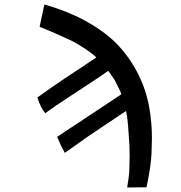

<svg xmlns="http://www.w3.org/2000/svg" viewBox="-20 -675 802 853"><path d="M545 158Q553 114 554.5 79.5Q556 45 556 21Q556 -4 555 -30V-29Q552 -78 549 -116.5Q546 -155 540 -182Q518 -168 472.5 -137Q427 -106 355 -58H356L268 4L251 -28L234 -67Q244 -74 272 -92.5Q300 -111 335 -134L519 -256Q516 -267 508 -282.5Q500 -298 489 -320Q467 -354 460 -360Q443 -347 399 -318Q355 -289 280 -240L273 -235Q254 -223 227.5 -205Q201 -187 181 -172Q160 -197 146 -242Q162 -254 212.5 -289Q263 -324 338 -373L408 -420Q388 -439 360.5 -457Q333 -475 302 -492Q285 -500 246.5 -517.5Q208 -535 156 -556L177 -655Q274 -628 353.5 -585.5Q433 -543 490 -489Q550 -430 590 -353.5Q630 -277 644 -192Q655 -129 655 -60Q655 -44 653 8.5Q651 61 631 157Z"/></svg>

Font: New Athena Unicode
Style: Bold Italic
Weight: 700
Designer: J. Rusten 1997; rev. by R. Hancock 2001, 2002, rev. by D. Mastronarde 2002-2021
Foundry: Society for Classical Studies (formerly American Philological Association)
Version: Version 5.008